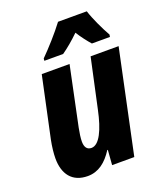

<svg xmlns="http://www.w3.org/2000/svg" viewBox="-143 -858 809 960"><g transform="rotate(-20 262.0 -378.0)"><path d="M150 -606H250C280 -627 311 -653 344 -685C361 -657 386 -625 403 -606H499L501 -618C478 -658 447 -724 434 -766H281C245 -718 193 -660 151 -618ZM158 10C215 10 258 -24 293 -79H296L290 0H408L524 -548H375L318 -285C297 -185 265 -116 223 -116C200 -116 188 -132 188 -162C188 -181 192 -208 197 -233L263 -548H115L46 -225C39 -191 35 -154 35 -128C35 -45 75 10 158 10Z"/></g></svg>

Font: Noto Sans Display SemiCondensed Extra
Style: Italic
Weight: 800
Width: 4
Italic angle: -12°
Designer: Monotype Design Team
Foundry: Monotype Imaging Inc.
Version: Version 1.900